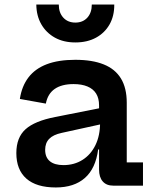

<svg xmlns="http://www.w3.org/2000/svg" viewBox="-20 -818 680 846"><path d="M479 0Q449 0 432.8 -18.5Q416.5 -37 416.5 -71V-196.5L426.5 -216.5L421 -277.5L416.5 -312.5V-353.5Q416.5 -385 403.5 -405.8Q390.5 -426.5 365.2 -437Q340 -447.5 304 -447.5Q252 -447.5 221.2 -426.2Q190.5 -405 182 -361.5L67.5 -382Q76 -438.5 105.5 -477Q135 -515.5 186.2 -535Q237.5 -554.5 312 -554.5Q386.5 -554.5 437 -534.2Q487.5 -514 513 -472Q538.5 -430 538.5 -365.5V-102.5H610V0ZM226 8Q140.5 8 96.2 -31Q52 -70 52 -143.5Q52 -212 92.5 -248.5Q133 -285 223.5 -302.5L445.5 -346.5V-275L252 -232.5Q214.5 -224.5 196.8 -206.2Q179 -188 179 -158Q179 -124.5 199.8 -107.5Q220.5 -90.5 259.5 -90.5Q307 -90.5 343.5 -113.5Q380 -136.5 400.5 -178.5Q421 -220.5 421 -277.5L446.5 -159.5H412.5Q401.5 -75.5 354 -33.8Q306.5 8 226 8ZM483.5 -798Q484 -748 462.8 -710.5Q441.5 -673 403 -652Q364.5 -631 312 -631Q260 -631 221.8 -652.2Q183.5 -673.5 162 -711Q140.5 -748.5 140 -798H239Q239 -762 259 -740.2Q279 -718.5 312 -718.5Q345 -718.5 364.8 -740.2Q384.5 -762 384.5 -798Z"/></svg>

Font: Hepta Slab ExtraLight SemiBold
Style: Regular
Weight: 600
Version: Version 1.102